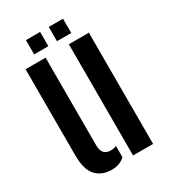

<svg xmlns="http://www.w3.org/2000/svg" viewBox="-180 -803 788 897"><g transform="rotate(-30 214.0 -354.0)"><path d="M39 -135.5V-600H147V-126.5Q147 -72 195.5 -72Q210 -72 225.5 -78.5V-18Q197.5 8.5 155.5 8.5Q101 8.5 70 -25Q39 -58.5 39 -135.5ZM272.5 0V-600H380.5V0ZM231.5 -640V-717H308.5V-640ZM108.5 -640V-717H185V-640Z"/></g></svg>

Font: Big Shoulders Stencil Display
Style: Bold
Weight: 700
Designer: Patric King
Foundry: XO Type Co
Version: Version 1.000